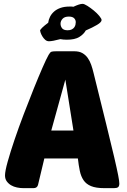

<svg xmlns="http://www.w3.org/2000/svg" viewBox="-20 -976 659 996"><path d="M341 -942Q346 -942 351 -942Q356 -942 361 -941Q376 -948 388 -952Q400 -956 408 -956Q417 -956 433.5 -945.5Q450 -935 466.5 -921.5Q483 -908 495 -893.5Q507 -879 507 -872Q507 -861 483.5 -847Q460 -833 425 -818Q414 -798 391 -784Q368 -770 327 -770Q308 -770 293 -773Q252 -762 234 -762Q223 -762 214.5 -769.5Q206 -777 200 -787Q194 -797 191 -805.5Q188 -814 188 -817Q188 -822 199.5 -833Q211 -844 230 -858Q232 -874 239.5 -889Q247 -904 260.5 -916Q274 -928 294 -935Q314 -942 341 -942ZM337 -890Q315 -890 304.5 -878.5Q294 -867 294 -853Q294 -840 302 -829.5Q310 -819 331 -819Q344 -819 352.5 -823.5Q361 -828 365.5 -834.5Q370 -841 371.5 -848Q373 -855 373 -861Q373 -873 364.5 -881.5Q356 -890 337 -890ZM366 -710Q391 -710 407.5 -700.5Q424 -691 435 -675.5Q446 -660 453 -640Q460 -620 465 -599Q505 -437 531 -332Q557 -227 572 -162.5Q587 -98 593 -67Q599 -36 599 -24Q599 -10 592.5 -5Q586 0 572 0H521Q478 0 452.5 -10.5Q427 -21 413.5 -41Q400 -61 394 -89.5Q388 -118 384 -154H210L177 -16Q172 0 154 0H101Q85 0 68 -3.5Q51 -7 37.5 -15Q24 -23 15 -35.5Q6 -48 6 -66Q6 -88 20 -138Q34 -188 55.5 -251.5Q77 -315 103.5 -384.5Q130 -454 155 -516Q180 -578 200.5 -625Q221 -672 232 -691Q240 -705 246.5 -707.5Q253 -710 271 -710ZM246 -299H361L319 -563Z"/></svg>

Font: Poetsen One
Style: Regular
Weight: 400
Designer: Pablo Impallari, Rodrigo Fuenzalida
Foundry: Pablo Impallari, Rodrigo Fuenzalida
Version: Version 1.001; ttfautohint (v0.93) -l 8 -r 50 -G 200 -x 14 -